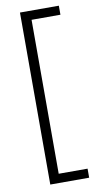

<svg xmlns="http://www.w3.org/2000/svg" viewBox="-97 -760 503 963"><g transform="rotate(-10 154.5 -279.0)"><path d="M276 159H78V-717H276V-671H129V113H276Z"/></g></svg>

Font: Noto Sans ExtraCondensed Light
Style: Regular
Weight: 300
Width: 2
Designer: Monotype Design Team
Foundry: Monotype Imaging Inc.
Version: Version 2.013; ttfautohint (v1.8.4.7-5d5b)